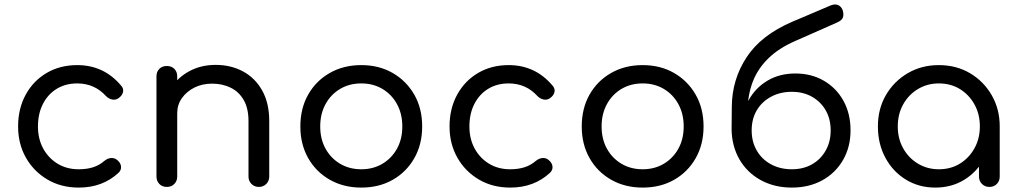

<svg xmlns="http://www.w3.org/2000/svg" viewBox="-20 -846 4612 870"><path d="M337 4Q257 4 195 -32.5Q133 -69 97.5 -131.5Q62 -194 62 -273Q62 -354 96.5 -417Q131 -480 191.5 -515.5Q252 -551 330 -551Q390 -551 439.5 -528Q489 -505 528 -459Q541 -445 537.5 -429Q534 -413 517 -401Q504 -392 488.5 -395Q473 -398 460 -411Q408 -468 330 -468Q277 -468 237 -443.5Q197 -419 174.5 -375Q152 -331 152 -273Q152 -217 175.5 -173.5Q199 -130 240.5 -104.5Q282 -79 337 -79Q373 -79 401.5 -88Q430 -97 453 -117Q468 -129 483.5 -130Q499 -131 511 -121Q527 -108 528.5 -91.5Q530 -75 517 -63Q445 4 337 4Z M1153 1Q1133 1 1119.5 -12.5Q1106 -26 1106 -46V-297Q1106 -355 1084.5 -392.5Q1063 -430 1025.5 -448.5Q988 -467 941 -467Q896 -467 860.5 -449Q825 -431 804 -401Q783 -371 783 -333H722Q723 -396 754 -445.5Q785 -495 838 -523.5Q891 -552 957 -552Q1026 -552 1081 -522.5Q1136 -493 1168 -436Q1200 -379 1200 -297V-46Q1200 -26 1186.5 -12.5Q1173 1 1153 1ZM736 1Q715 1 702 -12.5Q689 -26 689 -46V-500Q689 -521 702 -534Q715 -547 736 -547Q757 -547 770 -534Q783 -521 783 -500V-46Q783 -26 770 -12.5Q757 1 736 1Z M1617 4Q1537 4 1474.5 -31.5Q1412 -67 1376.5 -129.5Q1341 -192 1341 -273Q1341 -355 1376.5 -417.5Q1412 -480 1474.5 -515.5Q1537 -551 1617 -551Q1697 -551 1759 -515.5Q1821 -480 1857 -417.5Q1893 -355 1893 -273Q1893 -192 1857.5 -129.5Q1822 -67 1760 -31.5Q1698 4 1617 4ZM1617 -79Q1671 -79 1713 -104Q1755 -129 1779 -172.5Q1803 -216 1803 -273Q1803 -330 1779 -374Q1755 -418 1713 -443Q1671 -468 1617 -468Q1563 -468 1521 -443Q1479 -418 1455 -374Q1431 -330 1431 -273Q1431 -216 1455 -172.5Q1479 -129 1521 -104Q1563 -79 1617 -79Z M2292 4Q2212 4 2150 -32.5Q2088 -69 2052.5 -131.5Q2017 -194 2017 -273Q2017 -354 2051.5 -417Q2086 -480 2146.5 -515.5Q2207 -551 2285 -551Q2345 -551 2394.5 -528Q2444 -505 2483 -459Q2496 -445 2492.5 -429Q2489 -413 2472 -401Q2459 -392 2443.5 -395Q2428 -398 2415 -411Q2363 -468 2285 -468Q2232 -468 2192 -443.5Q2152 -419 2129.5 -375Q2107 -331 2107 -273Q2107 -217 2130.5 -173.5Q2154 -130 2195.5 -104.5Q2237 -79 2292 -79Q2328 -79 2356.5 -88Q2385 -97 2408 -117Q2423 -129 2438.5 -130Q2454 -131 2466 -121Q2482 -108 2483.5 -91.5Q2485 -75 2472 -63Q2400 4 2292 4Z M2892 4Q2812 4 2749.5 -31.5Q2687 -67 2651.5 -129.5Q2616 -192 2616 -273Q2616 -355 2651.5 -417.5Q2687 -480 2749.5 -515.5Q2812 -551 2892 -551Q2972 -551 3034 -515.5Q3096 -480 3132 -417.5Q3168 -355 3168 -273Q3168 -192 3132.5 -129.5Q3097 -67 3035 -31.5Q2973 4 2892 4ZM2892 -79Q2946 -79 2988 -104Q3030 -129 3054 -172.5Q3078 -216 3078 -273Q3078 -330 3054 -374Q3030 -418 2988 -443Q2946 -468 2892 -468Q2838 -468 2796 -443Q2754 -418 2730 -374Q2706 -330 2706 -273Q2706 -216 2730 -172.5Q2754 -129 2796 -104Q2838 -79 2892 -79Z M3568 4Q3489 4 3427 -30Q3365 -64 3330.5 -124Q3296 -184 3295 -261H3341Q3341 -336 3372.5 -392.5Q3404 -449 3458.5 -481Q3513 -513 3584 -513Q3657 -513 3713.5 -480Q3770 -447 3802 -389Q3834 -331 3834 -255Q3834 -180 3800 -121Q3766 -62 3706 -29Q3646 4 3568 4ZM3568 -79Q3620 -79 3659.5 -101.5Q3699 -124 3721.5 -164Q3744 -204 3744 -255Q3744 -307 3721.5 -346Q3699 -385 3659.5 -407.5Q3620 -430 3568 -430Q3515 -430 3473.5 -407.5Q3432 -385 3409 -346Q3386 -307 3386 -255Q3386 -204 3409 -164Q3432 -124 3473.5 -101.5Q3515 -79 3568 -79ZM3295 -260 3296 -363Q3297 -486 3363 -586.5Q3429 -687 3569 -747L3743 -821Q3762 -829 3776.5 -823.5Q3791 -818 3798 -801Q3804 -783 3800 -768.5Q3796 -754 3773 -744L3585 -661Q3509 -628 3461.5 -581.5Q3414 -535 3391.5 -477Q3369 -419 3368 -353L3367 -260Z M4218 4Q4144 4 4085 -32Q4026 -68 3992 -131Q3958 -194 3958 -273Q3958 -353 3994.5 -415.5Q4031 -478 4093.5 -514.5Q4156 -551 4234 -551Q4313 -551 4375 -514.5Q4437 -478 4473.5 -415Q4510 -352 4510 -273L4474 -265Q4474 -189 4440.5 -128Q4407 -67 4349.5 -31.5Q4292 4 4218 4ZM4234 -79Q4288 -79 4329.5 -104.5Q4371 -130 4395.5 -174Q4420 -218 4420 -273Q4420 -329 4395.5 -373Q4371 -417 4329.5 -442.5Q4288 -468 4234 -468Q4182 -468 4139.5 -442.5Q4097 -417 4072.5 -373Q4048 -329 4048 -273Q4048 -218 4072.5 -174Q4097 -130 4139.5 -104.5Q4182 -79 4234 -79ZM4463 1Q4443 1 4429.5 -12.5Q4416 -26 4416 -46V-205L4435 -302L4510 -273V-46Q4510 -26 4497 -12.5Q4484 1 4463 1Z"/></svg>

Font: Comfortaa SemiBold
Style: Regular
Weight: 600
Designer: Johan Aakerlund
Foundry: Johan Aakerlund
Version: Version 3.104; ttfautohint (v1.8.1.43-b0c9)